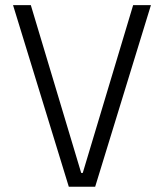

<svg xmlns="http://www.w3.org/2000/svg" viewBox="-20 -713 626 733"><path d="M242.7 0H343.3L556.2 -693.4H488.3L295.9 -52.7H290L97.7 -693.4H29.8Z"/></svg>

Font: Cascadia Code PL Light
Style: Regular
Weight: 300
Monospace: yes
Designer: Aaron Bell
Foundry: Saja Typeworks
Version: Version 2404.023